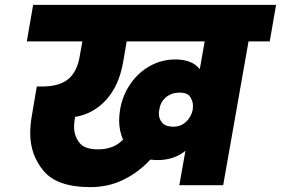

<svg xmlns="http://www.w3.org/2000/svg" viewBox="-20 -760 1153 788"><path d="M1113 -740 1087 -590H1000L896 0H716L741 -141Q694 -103 627 -103Q616 -103 597 -105Q549 -53 487 -22.5Q425 8 351 8Q215 8 159.5 -58Q104 -124 104 -213Q104 -248 111 -287L131 -405H153Q222 -405 259 -434.5Q296 -464 307 -528L318 -590H90L116 -740ZM382 -147Q447 -147 485 -187Q469 -223 469 -265Q469 -287 473 -311Q483 -369 515.5 -416Q548 -463 596 -489.5Q644 -516 700 -516Q769 -516 800 -476L820 -590H500L485 -503Q468 -408 416 -350.5Q364 -293 288 -280L286 -265Q284 -251 284 -238Q284 -204 305 -175.5Q326 -147 382 -147ZM691 -240Q722 -240 743.5 -260Q765 -280 771 -310Q772 -318 772 -325Q772 -345 760.5 -362.5Q749 -380 716 -380Q685 -380 662 -361.5Q639 -343 634 -311Q632 -302 632 -294Q632 -272 646 -256Q660 -240 691 -240Z"/></svg>

Font: Fz Poppins ExtBd
Style: Italic
Weight: 800
Italic angle: -10°
Designer: Ninad Kale (Devanagari), Jonny Pinhorn (Latin)
Foundry: Indian Type Foundry
Version: Vit hóa bi Vntype.Com & FontZin.Com